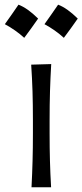

<svg xmlns="http://www.w3.org/2000/svg" viewBox="-42 -789 347 809"><path d="M90.8 0Q93.8 -57.6 95.2 -111.1Q96.7 -164.6 96.7 -228.5V-280.8Q96.7 -348.6 95 -403.8Q93.3 -459 89.4 -516.6L173.8 -519Q170.4 -460.9 168.7 -405Q167 -349.1 167 -280.8V-228.5Q167 -164.6 168.5 -111.1Q169.9 -57.6 173.3 0ZM202.9 -769.3Q241 -754.8 285.6 -710.7Q256.6 -668.8 227 -629.6Q208.8 -646.3 188.1 -660.8Q167.4 -675.3 145.4 -687.1Q160.4 -707.5 174.1 -727.7Q187.8 -747.8 202.9 -769.3ZM35.9 -769.3Q74 -754.8 118.6 -710.7Q89.6 -668.8 60.1 -629.6Q41.8 -646.3 21.1 -660.8Q0.4 -675.3 -21.6 -687.1Q-6.5 -707.5 7.2 -727.7Q20.8 -747.8 35.9 -769.3Z"/></svg>

Font: Pinar-FD Regular
Style: FD-Regular
Weight: 400
Designer: Amin Abedi
Version: Version 3.000